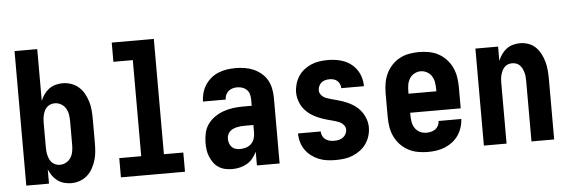

<svg xmlns="http://www.w3.org/2000/svg" viewBox="-48 -886 3097 1045"><g transform="rotate(-5 1500.0 -363.5)"><path d="M303 8Q283 8 263.5 2.5Q244 -3 228 -15Q212 -27 200.5 -43.5Q189 -60 182 -78V0H58V-735H182V-452Q189 -470 200.5 -486.5Q212 -503 228 -515Q244 -527 263.5 -532.5Q283 -538 303 -538Q327 -538 350 -530Q373 -522 391 -506Q409 -490 420.5 -469Q432 -448 439 -425Q446 -402 448 -378Q450 -354 450 -330V-200Q450 -176 448 -152Q446 -128 439 -105Q432 -82 420.5 -61Q409 -40 391 -24Q373 -8 350 0Q327 8 303 8ZM251 -97Q269 -97 285 -106Q301 -115 310.5 -130.5Q320 -146 323 -164Q326 -182 326 -200V-330Q326 -348 323 -366Q320 -384 310.5 -399.5Q301 -415 285 -424Q269 -433 251 -433Q239 -433 228 -429Q217 -425 208.5 -417Q200 -409 195 -398.5Q190 -388 187 -376.5Q184 -365 183 -353.5Q182 -342 182 -330V-200Q182 -188 183 -176.5Q184 -165 187 -153.5Q190 -142 195 -131.5Q200 -121 208.5 -113Q217 -105 228 -101Q239 -97 251 -97Z M575 0V-105H695V-630H589V-735H819V-105H925V0Z M1183 8Q1164 8 1145 4Q1126 0 1109.5 -10.5Q1093 -21 1081.5 -37Q1070 -53 1062.5 -71Q1055 -89 1052.5 -108Q1050 -127 1050 -146Q1050 -173 1056 -200Q1062 -227 1077.5 -248.5Q1093 -270 1115.5 -285.5Q1138 -301 1163.5 -310Q1189 -319 1215.5 -322.5Q1242 -326 1269 -326H1318V-359Q1318 -373 1314.5 -387.5Q1311 -402 1301 -412.5Q1291 -423 1277 -428Q1263 -433 1248 -433Q1235 -433 1222.5 -429.5Q1210 -426 1200 -417.5Q1190 -409 1185 -397Q1180 -385 1180 -372H1056Q1056 -395 1062.5 -418.5Q1069 -442 1082 -462Q1095 -482 1113.5 -497.5Q1132 -513 1154.5 -522Q1177 -531 1200.5 -534.5Q1224 -538 1248 -538Q1273 -538 1298 -534Q1323 -530 1346 -520Q1369 -510 1388.5 -493.5Q1408 -477 1420 -455.5Q1432 -434 1437 -409Q1442 -384 1442 -359V0H1318V-75Q1309 -56 1295.5 -39.5Q1282 -23 1264 -12.5Q1246 -2 1225 3Q1204 8 1183 8ZM1234 -97Q1251 -97 1267.5 -102Q1284 -107 1296 -119Q1308 -131 1313 -147Q1318 -163 1318 -180V-221H1269Q1258 -221 1247.5 -220Q1237 -219 1226.5 -216.5Q1216 -214 1206 -209.5Q1196 -205 1188.5 -197.5Q1181 -190 1177 -179.5Q1173 -169 1173 -158Q1173 -146 1177 -134Q1181 -122 1189.5 -113Q1198 -104 1210 -100.5Q1222 -97 1234 -97Z M1748 8Q1725 8 1701.5 5Q1678 2 1656 -7Q1634 -16 1615 -30.5Q1596 -45 1582.5 -64.5Q1569 -84 1562.5 -107Q1556 -130 1556 -154H1680Q1680 -141 1685.5 -129.5Q1691 -118 1701 -110.5Q1711 -103 1723.5 -100Q1736 -97 1748 -97Q1761 -97 1773.5 -99.5Q1786 -102 1796.5 -109.5Q1807 -117 1813 -128.5Q1819 -140 1819 -152Q1819 -167 1808 -179Q1797 -191 1783 -196.5Q1769 -202 1754 -206Q1739 -210 1724 -214Q1709 -218 1694.5 -223Q1680 -228 1666 -234.5Q1652 -241 1639 -249Q1626 -257 1614.5 -267.5Q1603 -278 1593.5 -290.5Q1584 -303 1578 -317Q1572 -331 1568.5 -346Q1565 -361 1565 -377Q1565 -400 1571.5 -422.5Q1578 -445 1590.5 -464.5Q1603 -484 1621.5 -498.5Q1640 -513 1661 -522Q1682 -531 1705.5 -534.5Q1729 -538 1752 -538Q1775 -538 1797.5 -534.5Q1820 -531 1841.5 -522.5Q1863 -514 1881 -499.5Q1899 -485 1911.5 -465.5Q1924 -446 1930 -424Q1936 -402 1936 -379H1812Q1812 -390 1807.5 -401Q1803 -412 1794.5 -419.5Q1786 -427 1774.5 -430Q1763 -433 1752 -433Q1740 -433 1728.5 -430Q1717 -427 1708 -419.5Q1699 -412 1694 -401Q1689 -390 1689 -378Q1689 -363 1699.5 -351Q1710 -339 1724.5 -333.5Q1739 -328 1754 -324Q1769 -320 1784 -316Q1799 -312 1813.5 -307Q1828 -302 1842 -295.5Q1856 -289 1869 -281Q1882 -273 1893.5 -262.5Q1905 -252 1914 -239.5Q1923 -227 1929.5 -213Q1936 -199 1939.5 -184Q1943 -169 1943 -154Q1943 -130 1936 -107Q1929 -84 1915.5 -64.5Q1902 -45 1882.5 -30.5Q1863 -16 1841 -7Q1819 2 1795.5 5Q1772 8 1748 8Z M2252 8Q2225 8 2197.5 3Q2170 -2 2145.5 -15Q2121 -28 2102 -48Q2083 -68 2071 -93Q2059 -118 2054.5 -145Q2050 -172 2050 -200V-330Q2050 -357 2054.5 -384.5Q2059 -412 2070.5 -436.5Q2082 -461 2101 -481.5Q2120 -502 2144 -515Q2168 -528 2195.5 -533Q2223 -538 2250 -538Q2277 -538 2304.5 -533Q2332 -528 2356 -515Q2380 -502 2399 -481.5Q2418 -461 2429.5 -436.5Q2441 -412 2445.5 -384.5Q2450 -357 2450 -330V-213H2174V-200Q2174 -182 2177 -163.5Q2180 -145 2190 -129.5Q2200 -114 2217 -105.5Q2234 -97 2252 -97Q2265 -97 2278 -100Q2291 -103 2301.5 -110.5Q2312 -118 2318 -130Q2324 -142 2324 -155H2448Q2447 -131 2439.5 -108Q2432 -85 2418.5 -65.5Q2405 -46 2386 -31.5Q2367 -17 2345 -8Q2323 1 2299.5 4.5Q2276 8 2252 8ZM2326 -317V-330Q2326 -348 2323 -366Q2320 -384 2310.5 -399.5Q2301 -415 2284.5 -424Q2268 -433 2250 -433Q2232 -433 2215.5 -424Q2199 -415 2189.5 -399.5Q2180 -384 2177 -366Q2174 -348 2174 -330V-317Z M2558 0V-530H2682V-452Q2689 -470 2700.5 -486.5Q2712 -503 2727.5 -515Q2743 -527 2762.5 -532.5Q2782 -538 2802 -538Q2825 -538 2848 -530Q2871 -522 2887.5 -505.5Q2904 -489 2915 -467.5Q2926 -446 2932 -423.5Q2938 -401 2940 -377.5Q2942 -354 2942 -330V0H2818V-330Q2818 -342 2817 -353.5Q2816 -365 2813 -376Q2810 -387 2805 -397.5Q2800 -408 2792 -416.5Q2784 -425 2773 -429Q2762 -433 2750 -433Q2738 -433 2727 -429Q2716 -425 2708 -416.5Q2700 -408 2695 -397.5Q2690 -387 2687 -376Q2684 -365 2683 -353.5Q2682 -342 2682 -330V0Z"/></g></svg>

Font: iosevka_custom_sans_ss08 XBd
Style: Regular
Weight: 800
Designer: Belleve Invis
Foundry: Belleve Invis
Version: Version 10.3.0; ttfautohint (v1.8.3)